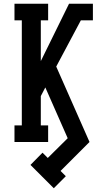

<svg xmlns="http://www.w3.org/2000/svg" viewBox="-20 -755 540 1021"><path d="M266 246 142 122 206 57 234 85 340 -20 221 -290 197 -244V-88H236V0H57V-88H96V-647H57V-735H236V-647H197V-430L347 -735H474V-647H410L279 -401L456 0L302 154L330 182Z"/></svg>

Font: Iosevka Slab Semibold
Style: Regular
Weight: 600
Monospace: yes
Designer: Belleve Invis
Foundry: Belleve Invis
Version: Version 11.1.1; ttfautohint (v1.8.3)